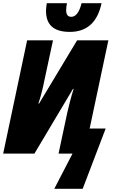

<svg xmlns="http://www.w3.org/2000/svg" viewBox="-25 -968 718 1210"><path d="M415 -767C516 -767 588 -820 615 -948H489C475 -891 453 -862 424 -862C402 -862 392 -877 392 -903C392 -915 394 -932 397 -948H270C267 -932 265 -911 265 -900C265 -818 306 -767 415 -767ZM317 222H496L641 -158H540L658 -714H461L221 -315H217C234 -366 247 -422 254 -458L309 -714H146L-5 0H192L435 -408H439C423 -357 406 -291 399 -258L344 0H432Z"/></svg>

Font: Noto Sans ExtraCondensed Black
Style: Italic
Weight: 900
Width: 2
Italic angle: -12°
Designer: Monotype Design Team
Foundry: Monotype Imaging Inc.
Version: Version 2.013